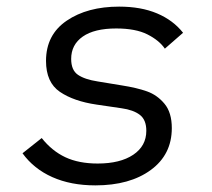

<svg xmlns="http://www.w3.org/2000/svg" viewBox="-20 -548 640 580"><path d="M48 -85 106 -131Q137 -92 177.5 -73Q218 -54 275 -54Q343 -54 382.5 -80.5Q422 -107 422 -153Q422 -186 402.5 -201Q383 -216 347 -221L272 -232Q203 -242 161 -270.5Q119 -299 119 -364Q119 -443 181.5 -485.5Q244 -528 340 -528Q406 -528 454.5 -507.5Q503 -487 533 -449L478 -401Q461 -426 425.5 -444Q390 -462 331 -462Q265 -462 230 -437.5Q195 -413 195 -370Q195 -336 215.5 -322Q236 -308 275 -302L348 -290Q393 -283 424 -272Q455 -261 477 -234.5Q499 -208 499 -161Q499 -81 435.5 -34.5Q372 12 268 12Q194 12 138 -13Q82 -38 48 -85Z"/></svg>

Font: iA Writer Duo S
Style: Italic
Weight: 400
Italic angle: -9.5°
Designer: Mike Abbink, Paul van der Laan, Pieter van Rosmalen, Oliver Reichenstein
Foundry: Bold Monday and Information Architects Inc.
Version: Version 2.000